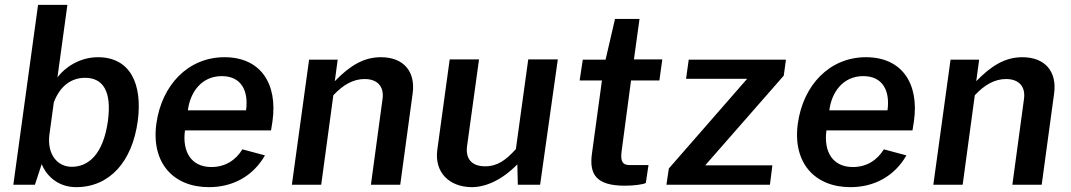

<svg xmlns="http://www.w3.org/2000/svg" viewBox="-20 -762 4416 792"><path d="M294 10C432 10 525 -95 548 -261C569 -416 517 -526 384 -526C307 -526 246 -482 217 -443L258 -742H137L35 0H124L152 -85C167 -46 212 10 294 10ZM276 -74C217 -74 173 -125 184 -208L202 -340C229 -410 276 -441 331 -441C404 -441 442 -387 425 -262C406 -127 346 -74 276 -74Z M743 -224H1098L1104 -262C1126 -417 1055 -526 906 -526C756 -526 647 -411 625 -252C603 -90 695 10 842 10C939 10 1023 -34 1073 -121L980 -146C952 -101 909 -73 852 -73C769 -73 731 -136 743 -224ZM755 -307C764 -380 810 -448 895 -448C975 -448 1006 -388 995 -307Z M1184 0H1305L1355 -369C1395 -412 1437 -436 1484 -436C1537 -436 1565 -405 1558 -354L1510 0H1631L1682 -375C1695 -466 1646 -526 1551 -526C1481 -526 1424 -492 1361 -427L1373 -516H1255Z M1925 10C1985 10 2051 -20 2114 -84L2116 0H2208L2281 -517H2159L2108 -147C2067 -102 2033 -76 1981 -76C1923 -76 1899 -110 1907 -162L1956 -517H1835L1784 -145C1771 -50 1834 9 1925 10Z M2700 -430 2712 -517H2595L2618 -684H2517L2478 -516H2384L2371 -430H2463L2422 -130C2410 -46 2436 4 2557 4C2596 4 2631 -1 2644 -7L2655 -81H2579C2552 -81 2538 -91 2544 -137L2583 -430Z M2729 0H3156L3166 -80H2889L3213 -450L3222 -516H2821L2810 -437H3062L2739 -67Z M3389 -224H3744L3750 -262C3772 -417 3701 -526 3552 -526C3402 -526 3293 -411 3271 -252C3249 -90 3341 10 3488 10C3585 10 3669 -34 3719 -121L3626 -146C3598 -101 3555 -73 3498 -73C3415 -73 3377 -136 3389 -224ZM3401 -307C3410 -380 3456 -448 3541 -448C3621 -448 3652 -388 3641 -307Z M3830 0H3951L4001 -369C4041 -412 4083 -436 4130 -436C4183 -436 4211 -405 4204 -354L4156 0H4277L4328 -375C4341 -466 4292 -526 4197 -526C4127 -526 4070 -492 4007 -427L4019 -516H3901Z"/></svg>

Font: United Sans SemiBold
Style: Italic
Weight: 600
Italic angle: -8°
Designer: Pablo Impallari, Rodrigo Fuenzalida (Modified by Dan O. Williams)
Version: Version 1.000;PS 001.000;hotconv 1.0.88;makeotf.lib2.5.64775